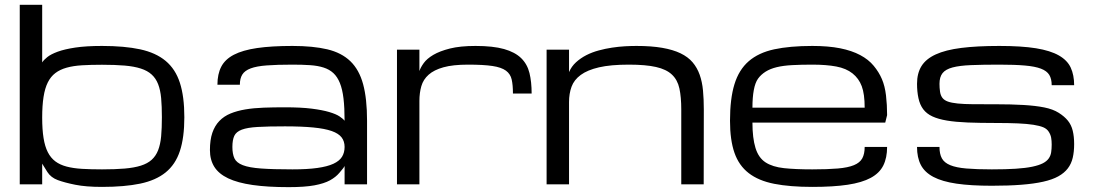

<svg xmlns="http://www.w3.org/2000/svg" viewBox="-20 -770 4569 802"><path d="M406.2 10.7Q338.9 10.7 294.2 1.7Q249.5 -7.3 221.2 -17.8Q192.9 -28.3 178.2 -51Q163.6 -73.7 156.2 -86.4V0H62.5V-750H156.2V-509.3Q162.6 -519.5 177.5 -531.5Q192.4 -543.5 220.9 -554Q249.5 -564.5 294.4 -571.3Q339.4 -578.1 406.2 -578.1Q500 -578.1 565.4 -564Q630.9 -549.8 671.9 -515.6Q712.9 -481.4 731.4 -424.1Q750 -366.7 750 -280.3Q750 -195.3 731.4 -139.2Q712.9 -83 671.9 -49.8Q630.9 -16.6 565.4 -2.9Q500 10.7 406.2 10.7ZM406.2 -62.5Q460.9 -62.5 500.7 -65.9Q540.5 -69.3 568.4 -78.1Q596.2 -86.9 613.5 -102.5Q630.9 -118.2 640.4 -142.3Q649.9 -166.5 653.1 -200.4Q656.2 -234.4 656.2 -280.3Q656.2 -326.2 653.1 -360.4Q649.9 -394.5 640.4 -418.7Q630.9 -442.9 613.5 -458.7Q596.2 -474.6 568.4 -483.6Q540.5 -492.7 500.7 -496.1Q460.9 -499.5 406.2 -499.5Q359.4 -499.5 322.8 -497.3Q286.1 -495.1 258.3 -487.3Q230.5 -479.5 211.2 -464.8Q191.9 -450.2 179.7 -425.8Q167.5 -401.4 161.9 -365.2Q156.2 -329.1 156.2 -278.8Q156.2 -229 161.9 -193.6Q167.5 -158.2 179.7 -134.3Q191.9 -110.4 211.2 -95.9Q230.5 -81.5 258.3 -74.2Q286.1 -66.9 322.8 -64.7Q359.4 -62.5 406.2 -62.5Z M1419.4 -77.1Q1418 -71.3 1397.5 -47.9Q1382.8 -30.3 1358.4 -16.8Q1334 -3.4 1293.2 4.2Q1252.4 11.7 1186 11.7Q1097.7 11.7 1035.2 2.7Q972.7 -6.3 933.1 -25.1Q893.6 -43.9 875.2 -73.2Q856.9 -102.5 856.9 -143.1Q856.9 -185.5 866.9 -215.1Q877 -244.6 896.2 -264.6Q915.5 -284.7 942.9 -295.9Q970.2 -307.1 1005.1 -313Q1040 -318.8 1081.5 -320.3Q1123 -321.8 1169.9 -321.8Q1236.8 -321.8 1281.7 -316.2Q1326.7 -310.5 1355.2 -302Q1383.8 -293.5 1398.4 -283.7Q1413.1 -273.9 1419.4 -265.6Q1419.4 -320.3 1414.8 -358.9Q1410.2 -397.5 1399.7 -423.3Q1389.2 -449.2 1372.6 -464.6Q1356 -480 1331.8 -487.8Q1307.6 -495.6 1275.4 -497.8Q1243.2 -500 1201.7 -500Q1137.2 -500 1094.7 -496.8Q1052.2 -493.7 1027.3 -484.4Q1002.4 -475.1 992.2 -458.7Q981.9 -442.4 981.9 -416H888.2Q888.2 -460.4 904.1 -491.2Q919.9 -522 956.8 -541.3Q993.7 -560.5 1053.7 -569.3Q1113.8 -578.1 1201.7 -578.1Q1287.6 -578.1 1347.2 -564Q1406.7 -549.8 1443.6 -514.2Q1480.5 -478.5 1496.8 -418.2Q1513.2 -357.9 1513.2 -265.6V0H1419.4ZM1201.7 -62.5Q1263.7 -62.5 1305.4 -68.4Q1347.2 -74.2 1372.6 -85.9Q1397.9 -97.7 1408.7 -115.2Q1419.4 -132.8 1419.4 -156.2Q1419.4 -179.7 1407 -196Q1394.5 -212.4 1365.5 -222.7Q1336.4 -232.9 1288.6 -237.5Q1240.7 -242.2 1170.4 -242.2Q1100.1 -242.2 1056.9 -239.7Q1013.7 -237.3 990.2 -228.5Q966.8 -219.7 958.7 -202.6Q950.7 -185.5 950.7 -156.2Q950.7 -127 959.2 -108.6Q967.8 -90.3 994.1 -80.1Q1020.5 -69.8 1070.1 -66.2Q1119.6 -62.5 1201.7 -62.5Z M2122.6 -379.4Q2122.6 -414.6 2117.4 -437.7Q2112.3 -460.9 2093.3 -474.9Q2074.2 -488.8 2036.9 -494.4Q1999.5 -500 1935.1 -500Q1872.1 -500 1832.5 -489Q1793 -478 1770.5 -458Q1748 -438 1740 -410.2Q1731.9 -382.3 1731.9 -348.1V0H1638.2V-562.5H1731.9V-473.1Q1736.8 -488.3 1750 -506.6Q1763.2 -524.9 1790 -540.8Q1816.9 -556.6 1859.6 -567.4Q1902.3 -578.1 1966.3 -578.1Q2039.6 -578.1 2085.4 -565.2Q2131.3 -552.2 2157 -527.1Q2182.6 -502 2191.7 -464.8Q2200.7 -427.7 2200.7 -379.4Z M2825.7 0V-312.5Q2825.7 -364.7 2817.9 -400.6Q2810.1 -436.5 2786.6 -458.5Q2763.2 -480.5 2720.2 -490.2Q2677.2 -500 2606.9 -500Q2530.8 -500 2482.2 -488.8Q2433.6 -477.5 2405.8 -457Q2377.9 -436.5 2367.4 -407.7Q2356.9 -378.9 2356.9 -343.8V0H2263.2V-562.5H2356.9V-468.8Q2367.2 -492.7 2386.2 -510Q2405.3 -527.3 2429.2 -539.6Q2453.1 -551.8 2481 -559.3Q2508.8 -566.9 2536.6 -571Q2564.5 -575.2 2590.6 -576.7Q2616.7 -578.1 2638.2 -578.1Q2700.7 -578.1 2745.8 -570.3Q2791 -562.5 2822.5 -547.4Q2854 -532.2 2873 -509.8Q2892.1 -487.3 2902.6 -457.8Q2913.1 -428.2 2916.5 -391.8Q2919.9 -355.5 2919.9 -312.5L2919.4 0Z M3373 10.7Q3279.3 10.7 3213.9 -2.2Q3148.4 -15.1 3107.4 -46.9Q3066.4 -78.6 3047.9 -131.8Q3029.3 -185.1 3029.3 -265.6Q3029.3 -357.9 3047.9 -418.2Q3066.4 -478.5 3107.4 -514.2Q3148.4 -549.8 3213.9 -564Q3279.3 -578.1 3373 -578.1Q3439.9 -578.1 3489 -568.4Q3538.1 -558.6 3573 -540Q3607.9 -521.5 3629.6 -495.1Q3651.4 -468.8 3663.8 -439.7Q3676.3 -410.6 3680.9 -371.6Q3685.5 -332.5 3685.5 -289.1L3677.7 -257.8H3123Q3123 -193.4 3135.7 -152.1Q3148.4 -110.8 3177.7 -91.8Q3207 -72.8 3254.9 -67.6Q3302.7 -62.5 3373 -62.5Q3437.5 -62.5 3479.7 -66.2Q3522 -69.8 3546.9 -80.1Q3571.8 -90.3 3581.8 -108.6Q3591.8 -127 3591.8 -156.2H3685.5Q3685.5 -110.8 3669.7 -78.9Q3653.8 -46.9 3617.2 -27.1Q3580.6 -7.3 3520.8 1.7Q3460.9 10.7 3373 10.7ZM3373 -500Q3326.2 -500 3289.3 -498Q3252.4 -496.1 3224.9 -489.5Q3197.3 -482.9 3177.7 -470.5Q3158.2 -458 3146.2 -441.2Q3134.3 -424.3 3128.7 -393.8Q3123 -363.3 3123 -320.3H3591.8Q3591.8 -377.4 3579.6 -409.9Q3567.4 -442.4 3541 -463.4Q3514.6 -484.4 3473.1 -492.2Q3431.6 -500 3373 -500Z M4138.7 -256.3Q4193.4 -256.3 4231.9 -254.6Q4270.5 -252.9 4296.6 -248.8Q4322.8 -244.6 4337.9 -238.3Q4353 -231.9 4360.8 -219.5Q4368.7 -207 4370.8 -194.6Q4373 -182.1 4373 -166Q4373 -148.4 4370.8 -134Q4368.7 -119.6 4360.4 -107.9Q4352.1 -96.2 4335.9 -87.9Q4319.8 -79.6 4292 -73.7Q4264.2 -67.9 4222.9 -65.2Q4181.6 -62.5 4123 -62.5Q4058.6 -62.5 4016.4 -66.2Q3974.1 -69.8 3949.2 -80.1Q3924.3 -90.3 3914.3 -108.6Q3904.3 -127 3904.3 -156.2H3810.5Q3810.5 -111.8 3826.4 -81.1Q3842.3 -50.3 3878.9 -31Q3915.5 -11.7 3975.3 -2.9Q4035.2 5.9 4123 5.9Q4193.4 5.9 4246.3 1.7Q4299.3 -2.4 4337.4 -11Q4375.5 -19.5 4400.6 -33.4Q4425.8 -47.4 4440.4 -66.7Q4455.1 -85.9 4460.9 -111.1Q4466.8 -136.2 4466.8 -168Q4466.8 -199.7 4460.9 -223.9Q4455.1 -248 4440.7 -265.9Q4426.3 -283.7 4402.3 -298.8Q4378.4 -314 4341.8 -321.3Q4305.2 -328.6 4255.1 -331.5Q4205.1 -334.5 4138.7 -334.5Q4084 -334.5 4045.4 -334.7Q4006.8 -335 3980.7 -337.6Q3954.6 -340.3 3939.5 -345.7Q3924.3 -351.1 3916.5 -361.3Q3908.7 -371.6 3906.5 -387.5Q3904.3 -403.3 3904.3 -419.9Q3904.3 -448.2 3917 -464.4Q3929.7 -480.5 3959 -488.3Q3988.3 -496.1 4036.1 -498Q4084 -500 4154.3 -500Q4218.8 -500 4261 -496.3Q4303.2 -492.7 4328.1 -483.2Q4353 -473.6 4363 -457Q4373 -440.4 4373 -414.1H4466.8Q4466.8 -456.5 4452.6 -487.3Q4438.5 -518.1 4403.1 -538.3Q4367.7 -558.6 4307.4 -568.4Q4247.1 -578.1 4154.3 -578.1Q4060.5 -578.1 3995.1 -569.8Q3929.7 -561.5 3888.7 -542.7Q3847.7 -523.9 3829.1 -493.9Q3810.5 -463.9 3810.5 -419.9Q3810.5 -387.7 3816.4 -360.1Q3822.3 -332.5 3836.4 -313.7Q3850.6 -294.9 3874.8 -283.7Q3898.9 -272.5 3935.3 -266.4Q3971.7 -260.3 4022 -258.3Q4072.3 -256.3 4138.7 -256.3Z"/></svg>

Font: Michroma
Style: Regular
Weight: 400
Version: Version 1.000